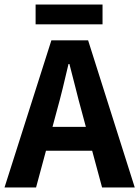

<svg xmlns="http://www.w3.org/2000/svg" viewBox="-25 -832 618 852"><path d="M-5 0 203 -653H366L573 0H428L384 -163H179L135 0ZM226 -336 208 -269H356L338 -336Q324 -386 310.5 -441Q297 -496 283 -548H279Q267 -496 253.5 -441Q240 -386 226 -336ZM133 -724V-812H430V-724Z"/></svg>

Font: Assistant
Style: Bold
Weight: 700
Designer: Hebrew By Ben Nathan, Latin by Paul Hunt
Version: Version 3.000